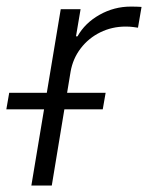

<svg xmlns="http://www.w3.org/2000/svg" viewBox="-59 -574 458 594"><path d="M38 0 128.9 -545.5H190.3L176.1 -461.6H180.8Q203.8 -502.8 248.9 -528.2Q294 -553.6 345.5 -553.6Q353.7 -553.6 363.1 -553.4Q372.5 -553.3 378.9 -552.6L367.9 -488.3Q363.6 -489 353.2 -490.4Q342.7 -491.8 329.9 -491.8Q287.3 -491.8 251.1 -473.9Q214.8 -456 190.7 -424.4Q166.5 -392.8 159.4 -352.3L101.2 0ZM-39.4 -235.8 -30.5 -286.9H267.8L258.9 -235.8Z"/></svg>

Font: Inter Light  BETA
Style: Italic
Weight: 300
Italic angle: 9.39999°
Designer: Rasmus Andersson
Foundry: rsms
Version: Version 3.011;git-f93a4a705